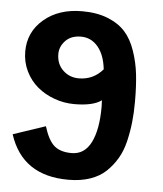

<svg xmlns="http://www.w3.org/2000/svg" viewBox="-48 -679 615 723"><g transform="rotate(5 259.0 -317.5)"><path d="M237.8 -540Q200.2 -540 179.2 -517.8Q158.2 -495.6 158.2 -467.8Q158.2 -429.7 182.9 -406.2Q207.5 -382.8 242.7 -382.8Q297.4 -382.8 333.5 -424.8Q327.6 -479 302 -509.5Q276.4 -540 237.8 -540ZM33.2 -466.3Q33.2 -540 89.4 -587.9Q145.5 -635.7 233.9 -635.7Q290 -635.7 331.3 -619.1Q372.6 -602.5 397.2 -575Q421.9 -547.4 436.5 -504.6Q451.2 -461.9 456.3 -417.5Q461.4 -373 461.4 -314.5Q461.4 -272 457.5 -235.8Q453.6 -199.7 444.8 -162.8Q436 -126 419.2 -97.4Q402.3 -68.8 378.4 -46.1Q354.5 -23.4 318.6 -11.2Q282.7 1 237.8 1H236.3Q62.5 1 13.2 -151.4L135.3 -192.4Q151.4 -140.1 174.6 -120.1Q197.8 -100.1 240.2 -100.1Q289.1 -100.1 313.5 -148.7Q337.9 -197.3 337.9 -283.7L336.9 -308.1Q305.2 -284.7 234.4 -284.7Q195.3 -284.7 158.9 -297.9Q122.6 -311 94.7 -334.2Q66.9 -357.4 50 -391.8Q33.2 -426.3 33.2 -466.3Z"/></g></svg>

Font: Fantasque Sans Mono
Style: Bold
Weight: 700
Monospace: yes
Designer: Jany Belluz
Version: Version 1.8.0 ; ttfautohint (v1.8.2)